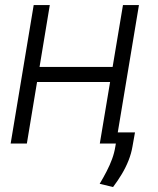

<svg xmlns="http://www.w3.org/2000/svg" viewBox="-20 -566 624 757"><path d="M439.9 -302.2 430.7 -242.7H109.9L119.6 -302.2ZM176.3 -545.9 85.9 0H22L112.8 -545.9ZM527.8 -545.9 437 0H373.5L464.8 -545.9ZM512.2 -43.9 502.4 11.2Q497.6 39.6 486.8 66.7Q476.1 93.8 460.7 119.6Q445.3 145.5 425.8 171.4L373 158.7Q388.2 133.3 400.6 109.1Q413.1 85 421.9 61Q430.7 37.1 434.6 12.7L444.3 -43.9Z"/></svg>

Font: Inter Tight Light
Style: Italic
Weight: 300
Italic angle: -9.39999°
Designer: Rasmus Andersson
Foundry: rsms
Version: Version 3.004